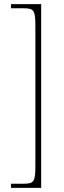

<svg xmlns="http://www.w3.org/2000/svg" viewBox="-20 -780 310 928"><path d="M33 128H179V-760H33V-740H95C145 -740 151 -729 151 -652V20C151 97 145 108 95 108H33Z"/></svg>

Font: Noto Serif Myanmar SemiCondensed Thin
Style: Regular
Weight: 100
Width: 4
Designer: Ben Mitchell and the Monotype Design Team
Foundry: Monotype Imaging Inc.
Version: Version 2.106